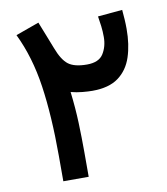

<svg xmlns="http://www.w3.org/2000/svg" viewBox="-77 -726 687 790"><g transform="rotate(-10 267.0 -330.5)"><path d="M484.9 -652.3Q486.8 -632.8 488 -612.3Q489.3 -591.8 489.3 -572.3Q489.3 -506.3 472.4 -455.3Q455.6 -404.3 415.8 -375Q376 -345.7 306.6 -345.7Q290 -345.7 265.9 -347.9Q241.7 -350.1 217.3 -356.4Q225.6 -287.6 227.8 -225.1Q230 -162.6 230 -104V0H124V-105.5Q124 -273.4 105.7 -399.2Q87.4 -524.9 38.6 -625.5L136.2 -660.6Q148.9 -627.9 158.9 -603.3Q168.9 -578.6 181.2 -546.4Q200.7 -494.6 226.1 -475.3Q251.5 -456.1 303.7 -456.1Q353.5 -456.1 372.3 -486.1Q391.1 -516.1 391.1 -555.7Q391.1 -579.6 388.4 -601.3Q385.7 -623 382.3 -643.1Z"/></g></svg>

Font: Vazirmatn UI NL Medium
Style: Regular
Weight: 500
Designer: Saber Rastikerdar
Foundry: Saber Rastikerdar
Version: Version 33.003